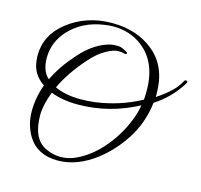

<svg xmlns="http://www.w3.org/2000/svg" viewBox="-117 -902 1144 1091"><g transform="rotate(15 455.0 -356.5)"><path d="M538 -24Q427 61 313 61Q193 61 138 -28Q99 -93 99 -172.5Q99 -252 128 -331Q58 -378 51 -457Q49 -472 49 -487Q49 -607 152 -688Q262 -774 412 -774Q562 -774 660.5 -690.5Q759 -607 759 -452Q759 -442 759 -432Q859 -498 889 -558Q894 -569 902 -567.5Q910 -566 910 -561Q910 -556 904 -547Q845 -454 755 -397Q751 -350 729.5 -284Q708 -218 657 -147.5Q606 -77 538 -24ZM700 -453Q700 -622 592 -703Q520 -757 424 -757Q396 -757 367 -752Q245 -734 168 -651Q103 -579 103 -488Q103 -409 146 -372Q185 -455 261 -540Q344 -633 436 -654Q451 -657 474.5 -657Q498 -657 529 -638Q536 -634 536.5 -630Q537 -626 532 -624Q527 -622 517 -625.5Q507 -629 483.5 -629Q460 -629 416 -605Q372 -581 327 -530Q238 -429 197 -338Q260 -309 348 -309Q387 -309 431 -314Q574 -333 698 -400Q700 -427 700 -453ZM692 -365Q525 -276 340 -276Q250 -276 182 -303Q151 -222 151 -163Q151 -25 234 16Q279 37 323.5 37Q368 37 410 18Q498 -22 568 -107Q638 -192 674 -294Q688 -334 692 -365Z"/></g></svg>

Font: Great Vibes
Style: Regular
Weight: 400
Designer: Robert E. Leuschke
Foundry: Robert E. Leuschke
Version: Version 1.001